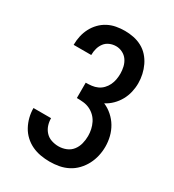

<svg xmlns="http://www.w3.org/2000/svg" viewBox="-182 -845 863 955"><g transform="rotate(30 250.0 -367.5)"><path d="M252 8Q226 8 200 3.5Q174 -1 150.5 -12Q127 -23 107.5 -41Q88 -59 75.5 -82Q63 -105 56.5 -130.5Q50 -156 50 -183H151Q151 -162 157.5 -142.5Q164 -123 178 -108Q192 -93 212 -86.5Q232 -80 252 -80Q275 -80 296 -88.5Q317 -97 330.5 -114.5Q344 -132 349.5 -154Q355 -176 355 -198Q355 -217 351 -235.5Q347 -254 338.5 -271Q330 -288 316.5 -301Q303 -314 286 -322Q269 -330 250 -332Q231 -334 212 -334V-422Q229 -422 246 -424Q263 -426 278.5 -433Q294 -440 306 -452.5Q318 -465 325.5 -480.5Q333 -496 336 -513Q339 -530 339 -547Q339 -566 334.5 -585.5Q330 -605 319 -621Q308 -637 290 -646Q272 -655 253 -655Q234 -655 216.5 -647.5Q199 -640 188 -625.5Q177 -611 172 -593Q167 -575 167 -556V-555H66V-558Q66 -582 71.5 -606.5Q77 -631 88.5 -653Q100 -675 117.5 -693Q135 -711 157 -722.5Q179 -734 203.5 -738.5Q228 -743 253 -743Q278 -743 303 -738Q328 -733 350.5 -721Q373 -709 390 -690Q407 -671 418 -648Q429 -625 434.5 -600Q440 -575 440 -550Q440 -524 434 -498.5Q428 -473 415.5 -450.5Q403 -428 384.5 -409.5Q366 -391 343 -379Q369 -368 391 -348.5Q413 -329 427.5 -304.5Q442 -280 449 -252Q456 -224 456 -195Q456 -168 450 -141.5Q444 -115 431.5 -91Q419 -67 400 -47Q381 -27 357 -14.5Q333 -2 306.5 3Q280 8 252 8Z"/></g></svg>

Font: Iosevka Curly Semibold
Style: Regular
Weight: 600
Monospace: yes
Designer: Belleve Invis
Foundry: Belleve Invis
Version: Version 22.1.2; ttfautohint (v1.8.4)